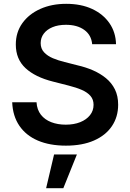

<svg xmlns="http://www.w3.org/2000/svg" viewBox="-20 -758 688 1014"><path d="M328.1 11.2Q242.7 11.2 179.9 -15.6Q117.2 -42.5 82.3 -93.8Q47.4 -145 44.4 -217.8H172.9Q175.3 -178.7 195.8 -152.3Q216.3 -126 250.5 -112.8Q284.7 -99.6 327.1 -99.6Q370.6 -99.6 403.6 -112.8Q436.5 -126 455.3 -149.7Q474.1 -173.3 474.1 -204.6Q474.1 -232.4 458 -251.2Q441.9 -270 412.4 -283Q382.8 -295.9 341.8 -306.2L259.8 -327.1Q166 -350.6 114.7 -398.2Q63.5 -445.8 63.5 -522.9Q63.5 -587.4 98.1 -635.7Q132.8 -684.1 192.9 -710.9Q252.9 -737.8 329.6 -737.8Q408.2 -737.8 466.6 -710.7Q524.9 -683.6 558.1 -635.5Q591.3 -587.4 592.8 -524.4H466.8Q462.4 -573.2 425 -600.1Q387.7 -627 328.1 -627Q287.1 -627 257.3 -614.5Q227.5 -602.1 211.2 -580.3Q194.8 -558.6 194.8 -530.3Q194.8 -501 212.9 -481.7Q231 -462.4 259.5 -450.4Q288.1 -438.5 320.3 -430.7L389.2 -413.1Q432.6 -403.3 471.2 -386.5Q509.8 -369.6 539.8 -345Q569.8 -320.3 586.9 -285.9Q604 -251.5 604 -205.1Q604 -140.6 571 -91.8Q538.1 -43 476.3 -15.9Q414.6 11.2 328.1 11.2ZM223.6 235.8 265.6 57.6H386.2L314.5 235.8Z"/></svg>

Font: Inter 17pt SemiBold
Style: Regular
Weight: 600
Version: Version 4.001;git-66647c0bb